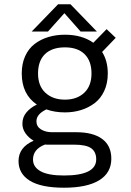

<svg xmlns="http://www.w3.org/2000/svg" viewBox="-20 -674 610 896"><path d="M432 -527H356L280.5 -612.5L204 -527H128L251 -654H309ZM283 -149.5Q235.5 -149.5 196.5 -163.5Q150 -141.5 150 -108Q150 -83.5 171.2 -70.2Q192.5 -57 222.5 -57H336Q414.5 -57 457 -25.5Q499.5 6 499.5 66.5Q499.5 132.5 443 167.2Q386.5 202 278.5 202Q172.5 202 119.5 169.5Q66.5 137 66.5 77.5Q66.5 13.5 137 -17.5Q113.5 -31 99 -51.8Q84.5 -72.5 84.5 -96.5Q84.5 -127.5 103.8 -150Q123 -172.5 152 -186Q81.5 -234 81.5 -331Q81.5 -377 97.5 -412.2Q113.5 -447.5 141.8 -469Q170 -490.5 205.8 -501.2Q241.5 -512 283 -512Q362.5 -512 415.5 -474.5L477.5 -538L520 -497.5L456.5 -431.5Q483 -390 483 -331Q483 -285 466.2 -249.2Q449.5 -213.5 421 -192.2Q392.5 -171 357.5 -160.2Q322.5 -149.5 283 -149.5ZM283 -209Q339 -209 373 -241Q407 -273 407 -331Q407 -389.5 374.8 -421.2Q342.5 -453 283 -453Q222.5 -453 190 -421.5Q157.5 -390 157.5 -331Q157.5 -273 192 -241Q226.5 -209 283 -209ZM134 70.5Q134 105.5 169.5 125.2Q205 145 278.5 145Q429 145 429 69.5Q429 35 405.8 18Q382.5 1 324.5 1H197Q192.5 1 190 0.5Q134 22 134 70.5Z"/></svg>

Font: League Mono Narrow Light
Style: Regular
Weight: 300
Width: 3
Designer: Tyler Finck
Foundry: The League of Moveable Type / Tyler Finck
Version: Version 2.210